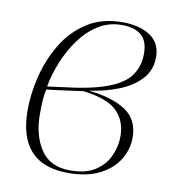

<svg xmlns="http://www.w3.org/2000/svg" viewBox="-68 -606 608 676"><g transform="rotate(10 236.0 -268.0)"><path d="M219 10Q41 10 41 -184Q41 -242 56.5 -305Q72 -368 105 -423Q138 -478 190.5 -512Q243 -546 317 -546Q378 -546 416 -521Q454 -496 454 -445Q454 -399 425 -367Q396 -335 347.5 -315.5Q299 -296 241 -288Q324 -280 373 -248.5Q422 -217 422 -151Q422 -111 400 -74Q378 -37 333 -13.5Q288 10 219 10ZM139 -283Q247 -295 305.5 -317Q364 -339 387 -372Q410 -405 410 -450Q410 -495 386 -515.5Q362 -536 317 -536Q270 -536 232.5 -512.5Q195 -489 167 -450.5Q139 -412 120.5 -366.5Q102 -321 94 -277ZM225 0Q281 0 315 -22.5Q349 -45 364 -79.5Q379 -114 379 -149Q379 -203 345 -237.5Q311 -272 224 -283Q199 -280 161 -274.5Q123 -269 93 -266Q89 -249 87.5 -228Q86 -207 86 -176Q86 -101 119.5 -50.5Q153 0 225 0Z"/></g></svg>

Font: Noto Serif Display ExtraLight
Style: Italic
Weight: 200
Italic angle: -12°
Designer: Monotype Design Team
Foundry: Monotype Imaging Inc.
Version: Version 2.009